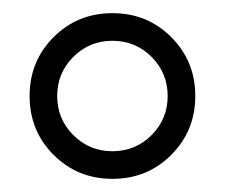

<svg xmlns="http://www.w3.org/2000/svg" viewBox="-20 -669 342 292"><path d="M25 -523C25 -487.7 37.2 -457.8 61.5 -433.5C85.8 -409.2 115.7 -397 151 -397C186.3 -397 216.2 -409.2 240.5 -433.5C264.8 -457.8 277 -487.7 277 -523C277 -558.3 264.8 -588.2 240.5 -612.5C216.2 -636.8 186.3 -649 151 -649C115.7 -649 85.8 -636.8 61.5 -612.5C37.2 -588.2 25 -558.3 25 -523ZM67 -523C67 -546.3 75.2 -566.2 91.5 -582.5C107.8 -598.8 127.7 -607 151 -607C174.3 -607 194.2 -598.8 210.5 -582.5C226.8 -566.2 235 -546.3 235 -523C235 -499.7 226.8 -479.8 210.5 -463.5C194.2 -447.2 174.3 -439 151 -439C127.7 -439 107.8 -447.2 91.5 -463.5C75.2 -479.8 67 -499.7 67 -523Z"/></svg>

Font: Alegreya SC
Style: Regular
Weight: 400
Designer: Juan Pablo del Peral
Foundry: Juan Pablo del Peral
Version: Version 1.003